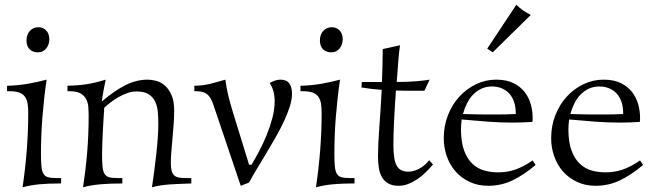

<svg xmlns="http://www.w3.org/2000/svg" viewBox="-20 -774 2764 810"><path d="M176.8 -438Q170.9 -399.4 166.5 -359.4Q162.1 -319.3 158.9 -279.5Q155.8 -239.7 154.3 -200.9Q152.8 -162.1 152.8 -126Q152.8 -92.8 154.8 -72.5Q156.7 -52.2 163.1 -41.3Q169.4 -30.3 181.9 -26.6Q194.3 -22.9 215.8 -22.9H237.8V0H230Q184.1 0 147.2 3.4Q110.4 6.8 75.2 16.1Q86.9 -63 93 -141.6Q99.1 -220.2 99.1 -295.9Q99.1 -319.3 96.4 -336.7Q93.8 -354 85.4 -365.7Q77.1 -377.4 61.5 -383.3Q45.9 -389.2 20 -389.2H9.8V-412.1Q59.1 -413.6 99.6 -420.9Q140.1 -428.2 176.8 -438ZM139.2 -553.2Q119.1 -553.2 105.5 -565.7Q91.8 -578.1 91.8 -604Q91.8 -615.2 95.2 -625.2Q98.6 -635.3 105.2 -642.8Q111.8 -650.4 121.1 -654.8Q130.4 -659.2 142.1 -659.2Q160.6 -659.2 174.3 -646Q188 -632.8 188 -607.9Q188 -597.2 184.6 -587.2Q181.2 -577.1 175 -569.6Q168.9 -562 159.9 -557.6Q150.9 -553.2 139.2 -553.2Z M787.1 0Q761.2 1 739.3 1.7Q717.3 2.4 697.5 3.9Q677.7 5.4 658.9 8.1Q640.1 10.7 621.1 16.1Q625.5 -12.2 630.1 -47.9Q634.8 -83.5 638.9 -119.9Q643.1 -156.2 645.5 -190.9Q647.9 -225.6 647.9 -252Q647.9 -277.3 645.8 -301.8Q643.6 -326.2 634.5 -345.5Q625.5 -364.7 606.9 -376.5Q588.4 -388.2 555.7 -388.2Q537.1 -388.2 518.1 -381.6Q499 -375 481.2 -365Q463.4 -355 447.5 -342.8Q431.6 -330.6 419.9 -319.8Q418.5 -296.4 416.7 -270.3Q415 -244.1 413.8 -218.5Q412.6 -192.9 411.6 -168.7Q410.6 -144.5 410.6 -124Q410.6 -92.3 412.4 -72.8Q414.1 -53.2 420.2 -42Q426.3 -30.8 438.5 -26.9Q450.7 -22.9 471.7 -22.9H496.1V0Q443.4 0 404.3 3.4Q365.2 6.8 330.1 16.1Q341.3 -55.2 347.7 -130.6Q354 -206.1 354 -285.2Q354 -304.2 352.5 -322.8Q351.1 -341.3 343.3 -356.2Q335.4 -371.1 319.3 -380.1Q303.2 -389.2 273.9 -389.2H264.6V-412.1Q286.6 -413.1 305.2 -414.3Q323.7 -415.5 342 -418.2Q360.4 -420.9 380.4 -425.5Q400.4 -430.2 425.8 -438Q421.4 -416 416.7 -391.4Q412.1 -366.7 409.7 -346.2Q463.9 -392.1 509.8 -415Q555.7 -438 603 -438Q618.2 -438 637.5 -433.3Q656.7 -428.7 673.8 -414.6Q690.9 -400.4 702.9 -374.8Q714.8 -349.1 714.8 -307.1Q714.8 -279.8 712.6 -250Q710.4 -220.2 707.8 -191.2Q705.1 -162.1 702.9 -135Q700.7 -107.9 700.7 -85.9Q700.7 -66.4 703.9 -54.2Q707 -42 714.1 -34.9Q721.2 -27.8 732.7 -25.4Q744.1 -22.9 760.7 -22.9H787.1Z M930.7 -438Q935.5 -402.8 942.9 -371.8Q950.2 -340.8 960.9 -306.2L1030.8 -79.1H1041Q1055.7 -103.5 1072.8 -135.5Q1089.8 -167.5 1104.5 -203.1Q1119.1 -238.8 1128.9 -275.6Q1138.7 -312.5 1138.7 -346.2Q1138.7 -368.2 1133.8 -387.7Q1128.9 -407.2 1117.7 -423.8Q1127 -429.2 1138.9 -433.6Q1150.9 -438 1162.6 -438Q1189 -438 1200.4 -422.1Q1211.9 -406.2 1211.9 -378.9Q1211.9 -354 1202.4 -324Q1192.9 -293.9 1177.5 -261.2Q1162.1 -228.5 1142.6 -194.3Q1123 -160.2 1103 -126.7Q1083 -93.3 1064 -62Q1044.9 -30.8 1030.8 -3.9L995.6 9.8L882.8 -324.2Q877.4 -340.3 871.8 -352.5Q866.2 -364.7 857.9 -372.8Q849.6 -380.9 837.4 -385Q825.2 -389.2 806.6 -389.2H799.8V-412.1Q821.3 -412.6 837.2 -414.8Q853 -417 867.2 -420.4Q881.3 -423.8 896.2 -428.2Q911.1 -432.6 930.7 -438Z M1414.6 -438Q1408.7 -399.4 1404.3 -359.4Q1399.9 -319.3 1396.7 -279.5Q1393.6 -239.7 1392.1 -200.9Q1390.6 -162.1 1390.6 -126Q1390.6 -92.8 1392.6 -72.5Q1394.5 -52.2 1400.9 -41.3Q1407.2 -30.3 1419.7 -26.6Q1432.1 -22.9 1453.6 -22.9H1475.6V0H1467.8Q1421.9 0 1385 3.4Q1348.1 6.8 1313 16.1Q1324.7 -63 1330.8 -141.6Q1336.9 -220.2 1336.9 -295.9Q1336.9 -319.3 1334.2 -336.7Q1331.5 -354 1323.2 -365.7Q1314.9 -377.4 1299.3 -383.3Q1283.7 -389.2 1257.8 -389.2H1247.6V-412.1Q1296.9 -413.6 1337.4 -420.9Q1377.9 -428.2 1414.6 -438ZM1377 -553.2Q1356.9 -553.2 1343.3 -565.7Q1329.6 -578.1 1329.6 -604Q1329.6 -615.2 1333 -625.2Q1336.4 -635.3 1343 -642.8Q1349.6 -650.4 1358.9 -654.8Q1368.2 -659.2 1379.9 -659.2Q1398.4 -659.2 1412.1 -646Q1425.8 -632.8 1425.8 -607.9Q1425.8 -597.2 1422.4 -587.2Q1418.9 -577.1 1412.8 -569.6Q1406.7 -562 1397.7 -557.6Q1388.7 -553.2 1377 -553.2Z M1591.3 -428.2Q1592.3 -460.4 1593.5 -494.9Q1594.7 -529.3 1594.7 -566.9L1667.5 -583Q1663.1 -551.3 1659.9 -511.5Q1656.7 -471.7 1653.8 -428.2Q1702.1 -428.2 1736.1 -431.2Q1770 -434.1 1792.5 -438L1770.5 -391.1H1738.8Q1715.3 -391.1 1694.3 -391.1Q1673.3 -391.1 1650.4 -392.1Q1647.9 -359.4 1646 -327.4Q1644 -295.4 1642.6 -265.9Q1641.1 -236.3 1640.4 -210.4Q1639.6 -184.6 1639.6 -165Q1639.6 -133.3 1642.8 -111.3Q1646 -89.4 1653.3 -75.7Q1660.6 -62 1672.9 -55.9Q1685.1 -49.8 1703.6 -49.8Q1724.6 -49.8 1748.5 -62.3Q1772.5 -74.7 1790.5 -98.1L1806.6 -80.1Q1790.5 -61 1773.4 -44.7Q1756.3 -28.3 1738 -16.4Q1719.7 -4.4 1700.7 2.7Q1681.6 9.8 1661.6 9.8Q1635.3 9.8 1618.4 0.2Q1601.6 -9.3 1591.8 -25.9Q1582 -42.5 1578.4 -64.9Q1574.7 -87.4 1574.7 -113.8Q1574.7 -164.6 1580.1 -234.1Q1585.4 -303.7 1590.3 -395Q1569.8 -396.5 1549.3 -398.7Q1528.8 -400.9 1504.9 -404.8L1506.8 -428.2Z M2144 -256.8Q2091.8 -256.8 2038.6 -260.7Q1985.4 -264.6 1927.7 -270Q1924.8 -247.1 1924.8 -226.1Q1925.3 -172.4 1938.5 -137.7Q1951.7 -103 1973.4 -82.8Q1995.1 -62.5 2022.9 -54.7Q2050.8 -46.9 2081.1 -46.9Q2100.1 -46.9 2117.4 -49.6Q2134.8 -52.2 2152.3 -58.1Q2169.9 -64 2188.2 -73.5Q2206.5 -83 2227.1 -97.2L2239.7 -78.1Q2190.9 -36.6 2142.8 -13.4Q2094.7 9.8 2040 9.8Q1996.1 9.8 1961.2 -6.6Q1926.3 -22.9 1902.1 -50.5Q1877.9 -78.1 1865 -114.5Q1852.1 -150.9 1852.1 -190.9Q1852.1 -243.2 1869.9 -288.3Q1887.7 -333.5 1918.2 -366.7Q1948.7 -399.9 1988.8 -418.9Q2028.8 -438 2072.8 -438Q2117.2 -438 2146.7 -423.1Q2176.3 -408.2 2194.1 -384.8Q2211.9 -361.3 2219.5 -333.3Q2227.1 -305.2 2227.1 -278.8Q2227.1 -273.4 2227.1 -269Q2227.1 -264.6 2226.1 -259.8Q2183.6 -256.8 2144 -256.8ZM2055.7 -409.2Q2030.8 -409.2 2011 -399.9Q1991.2 -390.6 1975.8 -374.8Q1960.4 -358.9 1950 -337.6Q1939.5 -316.4 1933.1 -293Q1967.8 -292 1991.5 -291.5Q2015.1 -291 2031.7 -291H2080.1Q2097.2 -291 2114.7 -291.5Q2132.3 -292 2155.8 -293V-297.9Q2155.8 -324.2 2148.4 -345Q2141.1 -365.7 2127.9 -379.9Q2114.7 -394 2096.2 -401.6Q2077.6 -409.2 2055.7 -409.2ZM2035.6 -568.8 2158.2 -753.9Q2171.9 -740.2 2187.7 -729.5Q2203.6 -718.8 2219.2 -710.9L2058.6 -553.2Z M2597.2 -256.8Q2544.9 -256.8 2491.7 -260.7Q2438.5 -264.6 2380.9 -270Q2377.9 -247.1 2377.9 -226.1Q2378.4 -172.4 2391.6 -137.7Q2404.8 -103 2426.5 -82.8Q2448.2 -62.5 2476.1 -54.7Q2503.9 -46.9 2534.2 -46.9Q2553.2 -46.9 2570.6 -49.6Q2587.9 -52.2 2605.5 -58.1Q2623 -64 2641.4 -73.5Q2659.7 -83 2680.2 -97.2L2692.9 -78.1Q2644 -36.6 2595.9 -13.4Q2547.9 9.8 2493.2 9.8Q2449.2 9.8 2414.3 -6.6Q2379.4 -22.9 2355.2 -50.5Q2331.1 -78.1 2318.1 -114.5Q2305.2 -150.9 2305.2 -190.9Q2305.2 -243.2 2323 -288.3Q2340.8 -333.5 2371.3 -366.7Q2401.9 -399.9 2441.9 -418.9Q2481.9 -438 2525.9 -438Q2570.3 -438 2599.9 -423.1Q2629.4 -408.2 2647.2 -384.8Q2665 -361.3 2672.6 -333.3Q2680.2 -305.2 2680.2 -278.8Q2680.2 -273.4 2680.2 -269Q2680.2 -264.6 2679.2 -259.8Q2636.7 -256.8 2597.2 -256.8ZM2508.8 -409.2Q2483.9 -409.2 2464.1 -399.9Q2444.3 -390.6 2429 -374.8Q2413.6 -358.9 2403.1 -337.6Q2392.6 -316.4 2386.2 -293Q2420.9 -292 2444.6 -291.5Q2468.3 -291 2484.9 -291H2533.2Q2550.3 -291 2567.9 -291.5Q2585.4 -292 2608.9 -293V-297.9Q2608.9 -324.2 2601.6 -345Q2594.2 -365.7 2581.1 -379.9Q2567.9 -394 2549.3 -401.6Q2530.8 -409.2 2508.8 -409.2Z"/></svg>

Font: Simonetta
Style: Regular
Weight: 400
Version: Version 1.004